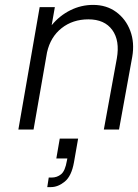

<svg xmlns="http://www.w3.org/2000/svg" viewBox="-20 -529 564 784"><path d="M142 -500H204L191 -426Q223 -465 267 -487Q311 -509 360 -509Q415 -509 454.5 -480Q494 -451 512 -403Q530 -355 520 -297L466 0H404L457 -290Q470 -363 438.5 -406.5Q407 -450 341 -450Q277 -450 231.5 -414Q186 -378 172 -315L117 0H55ZM224 37H299L282 134Q272 190 244.5 212.5Q217 235 188 235H173L179 196H191Q213 196 229.5 182.5Q246 169 253 128L255 118H210Z"/></svg>

Font: Overused Grotesk Book
Style: Italic
Weight: 350
Italic angle: -10°
Version: Version 0.003